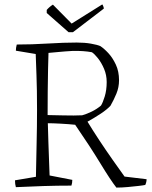

<svg xmlns="http://www.w3.org/2000/svg" viewBox="-20 -842 688 871"><path d="M508 9Q482 -24 435.5 -100.5Q389 -177 321 -276Q292 -279 255.5 -281Q219 -283 197 -283Q198 -242 199.5 -197.5Q201 -153 202.5 -113.5Q204 -74 205 -46L308 -26Q308 -19 307 -12.5Q306 -6 304 0Q239 0 177 2Q115 4 52 7Q50 0 49 -7.5Q48 -15 48 -24L143 -40Q144 -104 146 -186.5Q148 -269 148 -343Q148 -437 145.5 -500.5Q143 -564 142 -597L52 -612Q52 -625 56 -640Q124 -640 197 -644.5Q270 -649 328 -649Q364 -649 392.5 -644Q421 -639 435 -633Q452 -622 471.5 -601Q491 -580 505.5 -549Q520 -518 520 -478Q520 -446 508 -417Q496 -388 481 -362Q465 -345 438 -327Q411 -309 377 -290Q400 -252 430 -206.5Q460 -161 491 -117Q522 -73 545 -41L645 -29Q645 -16 639 -3Q630 -1 608 1.5Q586 4 559.5 6.5Q533 9 508 9ZM196 -320Q240 -319 267.5 -318.5Q295 -318 314 -318Q333 -318 353 -319Q374 -325 396.5 -336Q419 -347 438 -363Q446 -375 455 -404Q464 -433 464 -470Q464 -502 452 -530Q440 -558 424.5 -577.5Q409 -597 397 -605Q360 -612 310 -611Q274 -609 244 -606Q214 -603 200 -602Q199 -574 198 -528Q197 -482 196.5 -427Q196 -372 196 -320ZM291 -696 192 -783V-797Q198 -804 205 -810Q212 -816 220 -821L305 -735L444 -822Q446 -820 448.5 -813.5Q451 -807 451 -803L311 -696Z"/></svg>

Font: Labrada Light
Style: Regular
Weight: 300
Designer: Mercedes Jáuregui
Foundry: Omnibus-Type Team
Version: Version 1.000; ttfautohint (v1.8.4.7-5d5b)